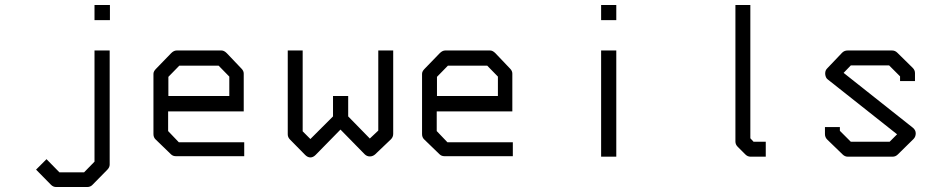

<svg xmlns="http://www.w3.org/2000/svg" viewBox="-20 -679 3820 772"><path d="M421 -17Q421 -6 411 4L351 65Q343 73 330 73H206Q194 73 185 64L125 3L167 -39L219 14H318L360 -29V-476H421ZM360 -659H422V-598H360Z M656 -231V-152L699 -107H962V-51H687Q675 -51 667 -59L605 -119Q597 -127 597 -140V-382Q597 -392 607 -402L668 -465Q679 -476 690 -476H871Q881 -476 892 -465L951 -403Q960 -394 960 -383V-231ZM657 -293H902V-371L859 -415H701L657 -370Z M1380 -211 1467 -122 1501 -154V-476H1561V-141Q1561 -128 1552 -119L1488 -58Q1478.5 -50 1467 -50Q1455 -50 1446 -59L1349 -158L1249 -56Q1239 -46 1228 -46Q1217 -46 1207 -56L1146 -118Q1137 -127 1137 -139V-476H1197V-151L1228 -120L1319 -211V-293H1380Z M1736 -231V-152L1779 -107H2042V-51H1767Q1755 -51 1747 -59L1685 -119Q1677 -127 1677 -140V-382Q1677 -392 1687 -402L1748 -465Q1759 -476 1770 -476H1951Q1961 -476 1972 -465L2031 -403Q2040 -394 2040 -383V-231ZM1737 -293H1982V-371L1939 -415H1781L1737 -370Z M2397 -659H2458V-598H2397ZM2397 -476H2458V-49H2397Z M2997 -123 3010 -109H3059V-49H2998Q2986 -49 2977 -58L2946 -89Q2937 -98 2937 -110V-659H2997Z M3599 -372 3555 -416H3401L3372 -386L3651 -165Q3662 -155.5 3662 -143Q3662 -129 3653 -120L3590 -58Q3581 -49 3569 -49H3389Q3377 -49 3368 -58L3306 -118Q3297 -127 3297 -140V-168H3357V-153L3401 -109H3557L3587 -139L3309 -359Q3299.5 -365.5 3298 -381V-384.5Q3298 -396 3306 -404L3366 -467Q3375 -476 3388 -476H3567Q3579 -476 3588 -467L3650 -406Q3659 -397 3659 -385V-353H3599Z"/></svg>

Font: ibm3270
Style: Regular
Weight: 400
Monospace: yes
Version: Version 2.0.3